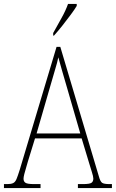

<svg xmlns="http://www.w3.org/2000/svg" viewBox="-23 -951 586 971"><path d="M-3 0V-20H15Q33 -20 43.5 -25Q54 -30 60.5 -45.5Q67 -61 77 -93L263 -714H282L477 -59Q484 -33 493.5 -26.5Q503 -20 531 -20H543V0H371V-20H396Q430 -20 439.5 -26.5Q449 -33 449 -48Q449 -58 441.5 -81.5Q434 -105 429 -122L390 -251H154L118 -134Q115 -122 109.5 -104.5Q104 -87 100 -71Q96 -55 96 -47Q96 -33 106 -26.5Q116 -20 150 -20H182V0ZM162 -276H383L319 -497Q304 -549 291.5 -591.5Q279 -634 272 -661Q267 -636 254 -593.5Q241 -551 230 -511ZM246 -784Q268 -824 288.5 -860.5Q309 -897 321 -931H365V-921Q355 -904 335 -877Q315 -850 292.5 -821.5Q270 -793 250 -771H246Z"/></svg>

Font: Noto Serif Sinhala Condensed Thin
Style: Regular
Weight: 100
Width: 3
Designer: Jelle Bosma - Monotype Design Team
Foundry: Monotype Imaging Inc.
Version: Version 2.007; ttfautohint (v1.8.4.7-5d5b)